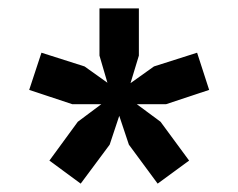

<svg xmlns="http://www.w3.org/2000/svg" viewBox="-20 -732 570 459"><path d="M288.1 -386.2 265.1 -455.1 242.2 -386.2 172.9 -293 98.1 -348.1 166 -440.9 222.2 -482.9H152.8L49.8 -517.1L79.1 -606L182.1 -573.2L236.8 -534.2L217.8 -599.1V-711.9H312V-599.1L292 -533.2L348.1 -573.2L451.2 -606L480 -517.1L377 -482.9H307.1L363.8 -440.9L432.1 -348.1L356.9 -293Z"/></svg>

Font: Overpass
Style: Regular
Weight: 400
Designer: Delve Withrington
Foundry: Delve Fonts
Version: Version 1.001